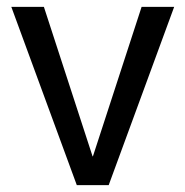

<svg xmlns="http://www.w3.org/2000/svg" viewBox="-20 -540 541 560"><path d="M13 -520H108L250 -84H251L393 -520H488L297 0H204Z"/></svg>

Font: Murecho
Style: Regular
Weight: 400
Designer: Neil Summerour
Foundry: Positype
Version: Version 1.010; ttfautohint (v1.8.3)